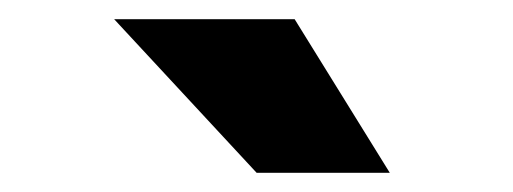

<svg xmlns="http://www.w3.org/2000/svg" viewBox="-20 -756 540 202"><path d="M390.1 -574.2H250L100.1 -735.8H290Z"/></svg>

Font: Creato Display Black
Style: Regular
Weight: 900
Version: Version 1.000